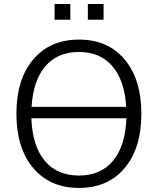

<svg xmlns="http://www.w3.org/2000/svg" viewBox="-20 -924 784 953"><path d="M598.6 -89.8Q515.6 8.8 372.1 8.8Q228.5 8.8 145 -89.8Q61.5 -188.5 61.5 -359.4Q61.5 -530.3 145 -628.9Q228.5 -727.5 372.1 -727.5Q515.6 -727.5 598.6 -628.9Q681.6 -530.3 681.6 -359.4Q681.6 -188.5 598.6 -89.8ZM135.7 -336.9Q140.6 -200.2 201.7 -126.5Q262.7 -52.7 372.1 -52.7Q480.5 -52.7 541.5 -126.5Q602.5 -200.2 607.4 -336.9ZM136.7 -393.6H606.4Q598.6 -524.4 538.1 -595.2Q477.5 -666 372.1 -666Q265.6 -666 205.1 -595.2Q144.5 -524.4 136.7 -393.6ZM251 -826.2V-904.3H329.1V-826.2ZM416 -826.2V-904.3H494.1V-826.2Z"/></svg>

Font: Min Sans Light
Style: Regular
Weight: 300
Designer: Jinseong-Kim, NotoSansCJK, Nunito
Foundry: Jinseong-Kim
Version: Version 1.400;Glyphs 3.1.2 (3151)